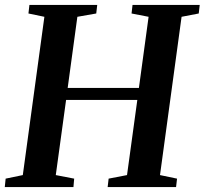

<svg xmlns="http://www.w3.org/2000/svg" viewBox="-28 -763 835 783"><path d="M-8.5 0 -5 -34.5 65 -49 153 -694.5 88 -708 92 -743H368.5L364.5 -708L287.5 -694.5L248 -404.5H538.5L578 -694.5L508.5 -708L512.5 -743H786.5L782.5 -708L712.5 -694.5L624.5 -49L694 -34.5L690 0H411L415 -34.5L490 -49L532 -355.5H241.5L199.5 -49L274.5 -34.5L271.5 0Z"/></svg>

Font: Merriweather 72pt SemiBold
Style: Italic
Weight: 600
Italic angle: -7.8°
Version: Version 2.101